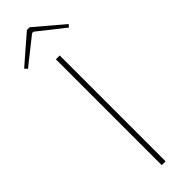

<svg xmlns="http://www.w3.org/2000/svg" viewBox="-314 -882 885 885"><g transform="rotate(-45 128.5 -440.0)"><path d="M263 -751 134 -853H125L-5 -750L-17 -763L118 -880H136L274 -763ZM117 0V-690H142V0Z"/></g></svg>

Font: Taylor Sans Thin
Style: Regular
Weight: 100
Italic angle: -8°
Designer: Natanael Gama
Version: Version 1.001 September 8, 2015